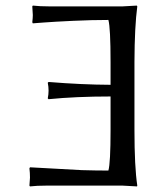

<svg xmlns="http://www.w3.org/2000/svg" viewBox="-20 -668 600 691"><path d="M377.9 -200.2V-320.8Q253.4 -320.8 154.8 -311L151.9 -314Q154.8 -328.1 154.8 -341.8Q154.8 -356.4 151.9 -370.1L154.8 -373Q273.9 -363.3 377.9 -362.8V-444.8Q377.9 -567.4 370.1 -596.2Q310.1 -596.2 241.9 -593Q173.8 -589.8 136.2 -586.9L98.1 -584L96.2 -587.9Q98.1 -604 98.1 -613.8Q98.1 -618.7 96.2 -645L98.1 -647.9Q122.6 -645 158.2 -645H420.9L472.2 -647.9L474.1 -645Q464.4 -572.8 463.9 -444.8V-200.2Q463.9 -67.4 474.1 0L473.1 2.9Q471.2 2.9 420.9 0H147.9Q111.8 0 87.9 2.9L85.9 0Q85.9 0 87.9 -28.8Q87.9 -45.9 85.9 -62L87.9 -65.9Q87.9 -65.9 274.4 -55.7Q326.7 -54.2 370.1 -54.2Q377.9 -81.5 377.9 -200.2Z"/></svg>

Font: Linux Biolinum Capitals O
Style: Small Caps
Weight: 400
Designer: Philipp H. Poll
Foundry: Philipp H. Poll
Version: Version 1.0.4